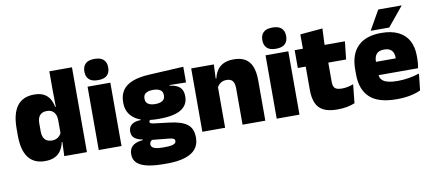

<svg xmlns="http://www.w3.org/2000/svg" viewBox="-76 -985 3326 1470"><g transform="rotate(-10 1587.0 -250.0)"><path d="M203.5 12Q118.5 12 74.8 -45.2Q31 -102.5 31 -217V-269.5Q31 -386 74.8 -445.2Q118.5 -504.5 208.5 -504.5Q252.5 -504.5 281.5 -489.5Q310.5 -474.5 327.2 -447.5Q344 -420.5 350.5 -383.5H396L356 -281Q355.5 -307 346.8 -325.2Q338 -343.5 321.8 -353.5Q305.5 -363.5 281.5 -363.5Q246 -363.5 227.5 -342.5Q209 -321.5 209 -279.5V-219Q209 -176.5 227.8 -155.2Q246.5 -134 284 -134Q302.5 -134 317.2 -140.5Q332 -147 342.5 -158.5Q353 -170 359 -185L402.5 -109H353.5Q346.5 -75 329.5 -47.5Q312.5 -20 282 -4Q251.5 12 203.5 12ZM354 0 359 -128.5 356 -153V-350V-372.5L354 -517V-659.5H530V0Z M622 0V-492.5H799V0ZM710.5 -528Q662 -528 640 -549.8Q618 -571.5 618 -608.5V-612.5Q618 -649.5 640 -671.2Q662 -693 710.5 -693Q758.5 -693 780.8 -671.2Q803 -649.5 803 -612.5V-608.5Q803 -571 780.8 -549.5Q758.5 -528 710.5 -528Z M1117 -155Q992 -155 930.8 -199.2Q869.5 -243.5 869.5 -322V-328Q869.5 -383 894.8 -420Q920 -457 972 -477.2Q1024 -497.5 1104 -501.5L1370 -515.5V-393.5L1242 -396V-391Q1277.5 -386.5 1300.5 -374.5Q1323.5 -362.5 1334.5 -342Q1345.5 -321.5 1345.5 -291.5V-288.5Q1345.5 -223.5 1290.5 -189.2Q1235.5 -155 1117 -155ZM1108 66H1124.5Q1157.5 66 1176.5 62.2Q1195.5 58.5 1203.8 51.2Q1212 44 1212 34V33Q1212 19 1198.8 13.8Q1185.5 8.5 1162.5 6.5L1015.5 -8L1053 -10.5Q1042.5 -8.5 1034.8 -3.8Q1027 1 1022.8 8.2Q1018.5 15.5 1018.5 25.5V26.5Q1018.5 38.5 1027.2 47.5Q1036 56.5 1055.8 61.2Q1075.5 66 1108 66ZM1100 192.5Q1023 192.5 969.5 181Q916 169.5 888.5 144Q861 118.5 861 77V75Q861 46.5 873.5 27Q886 7.5 910 -3.2Q934 -14 967.5 -16V-21Q928 -28 905.8 -45.5Q883.5 -63 883.5 -96V-97Q883.5 -121 894.8 -137Q906 -153 927.2 -161.5Q948.5 -170 978.5 -170.5V-190L1096 -160H1064.5Q1052.5 -160 1047 -156.5Q1041.5 -153 1041.5 -146V-145.5Q1041.5 -136 1051 -132.5Q1060.5 -129 1081 -126.5L1196.5 -112.5Q1284.5 -102 1328 -69.2Q1371.5 -36.5 1371.5 33V36.5Q1371.5 89.5 1342.2 124Q1313 158.5 1257 175.5Q1201 192.5 1120.5 192.5ZM1110.5 -271.5Q1136.5 -271.5 1153 -277.8Q1169.5 -284 1177.8 -296Q1186 -308 1186 -325V-328Q1186 -345 1177.8 -357Q1169.5 -369 1153 -375.2Q1136.5 -381.5 1110.5 -381.5Q1085 -381.5 1068.2 -375.2Q1051.5 -369 1043.2 -357.2Q1035 -345.5 1035 -328V-325Q1035 -308 1043.2 -296Q1051.5 -284 1068.2 -277.8Q1085 -271.5 1110.5 -271.5Z M1740 0V-283Q1740 -306.5 1734.2 -323.5Q1728.5 -340.5 1714.5 -349.5Q1700.5 -358.5 1676.5 -358.5Q1658 -358.5 1643.5 -352Q1629 -345.5 1618.8 -334.8Q1608.5 -324 1602.5 -310.5L1575.5 -383.5H1604Q1611.5 -418 1629.2 -445.2Q1647 -472.5 1678.8 -488.5Q1710.5 -504.5 1760 -504.5Q1814 -504.5 1848.8 -483.5Q1883.5 -462.5 1900.2 -420.2Q1917 -378 1917 -313.5V0ZM1427.5 0V-492.5H1603.5L1598 -366L1604.5 -348V0Z M2005.5 0V-492.5H2182.5V0ZM2094 -528Q2045.5 -528 2023.5 -549.8Q2001.5 -571.5 2001.5 -608.5V-612.5Q2001.5 -649.5 2023.5 -671.2Q2045.5 -693 2094 -693Q2142 -693 2164.2 -671.2Q2186.5 -649.5 2186.5 -612.5V-608.5Q2186.5 -571 2164.2 -549.5Q2142 -528 2094 -528Z M2477 11.5Q2408.5 11.5 2368.2 -9.2Q2328 -30 2310.8 -71Q2293.5 -112 2293.5 -172V-436H2469V-202Q2469 -170 2483.5 -155.2Q2498 -140.5 2540.5 -140.5Q2563.5 -140.5 2586.2 -145.8Q2609 -151 2627.5 -158L2612.5 -13Q2586.5 -2 2552.5 4.8Q2518.5 11.5 2477 11.5ZM2232 -354V-492.5H2622.5L2607.5 -354ZM2296 -480.5 2295.5 -604 2470 -619.5 2464 -480.5Z M2936.5 13Q2795 13 2728.8 -48.5Q2662.5 -110 2662.5 -228.5V-267Q2662.5 -384.5 2724.8 -446Q2787 -507.5 2906.5 -507.5Q2986 -507.5 3039 -481.2Q3092 -455 3118.8 -405.8Q3145.5 -356.5 3145.5 -287V-271.5Q3145.5 -251.5 3143.8 -230.8Q3142 -210 3138.5 -192.5H2980Q2982 -223 2982.8 -250Q2983.5 -277 2983.5 -298.5Q2983.5 -324.5 2975.5 -342.2Q2967.5 -360 2950.5 -369.2Q2933.5 -378.5 2906.5 -378.5Q2866 -378.5 2847.8 -357.5Q2829.5 -336.5 2829.5 -298V-253.5L2830.5 -234.5V-203.5Q2830.5 -188 2836 -173.5Q2841.5 -159 2856.2 -147.8Q2871 -136.5 2898.2 -130Q2925.5 -123.5 2969 -123.5Q3013.5 -123.5 3056 -130.8Q3098.5 -138 3138 -151L3124 -22.5Q3089.5 -5.5 3041.8 3.8Q2994 13 2936.5 13ZM2756 -192.5V-296.5H3103V-192.5ZM2916 -688H3097V-686L2975 -537.5H2831.5V-539Z"/></g></svg>

Font: Anek Bangla Medium ExtraBold
Style: Regular
Weight: 800
Version: Version 1.003